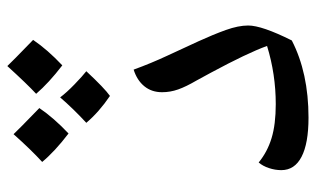

<svg xmlns="http://www.w3.org/2000/svg" viewBox="-190 -667 867 527"><g transform="rotate(-90 243.5 -403.5)"><path d="M184.1 9.8Q113.3 9.8 76.7 -9.3Q40 -28.3 40 -64.9Q40 -82 45.7 -98.9Q51.3 -115.7 61 -127Q90.3 -103 127.9 -91.6Q165.5 -80.1 221.2 -80.1Q303.2 -80.1 380.9 -104Q361.3 -158.2 307.1 -258.8L286.1 -297.4Q269 -326.7 261.5 -348.1Q253.9 -369.6 253.9 -392.1Q253.9 -420.9 270.3 -440.9Q286.6 -460.9 315.9 -470.2Q333.5 -421.9 354.5 -377Q375.5 -332 393.8 -292Q412.1 -252 424.6 -217.3Q437 -182.6 437 -155.8Q437 -118.2 396 -36.1Q307.1 9.8 184.1 9.8ZM210.4 -729Q183.6 -689.5 140.6 -648.9Q91.3 -686.5 62.5 -721.2Q96.2 -752 138.7 -799.8Q148.9 -788.6 210.4 -729ZM397.5 -746.1Q370.6 -706.5 327.6 -666Q279.3 -703.1 249.5 -737.8Q275.9 -762.2 325.7 -816.9Q335.9 -805.7 397.5 -746.1ZM311.5 -600.1Q264.6 -549.8 243.7 -535.2Q199.2 -565.4 169.9 -600.1Q208.5 -635.7 239.7 -671.9Q252.9 -654.3 275.6 -632.3Q298.3 -610.4 311.5 -600.1Z"/></g></svg>

Font: Sahl Naskh
Style: Regular
Weight: 400
Designer: Pascal Zoghbi
Version: Version 1.001